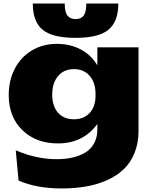

<svg xmlns="http://www.w3.org/2000/svg" viewBox="-20 -836 852 1095"><path d="M29.8 -293.9Q29.8 -376.5 63.5 -442.6Q97.2 -508.8 160.2 -547.4Q223.1 -585.9 304.2 -585.9Q379.9 -585.9 440.4 -554Q501 -522 535.2 -462.9V-565.9H770V-86.9Q769.5 -19 747.6 35.6Q725.6 90.3 686.8 127.9Q647.9 165.5 592.5 190.7Q537.1 215.8 472.4 227.3Q407.7 238.8 332 238.8Q188.5 238.8 85.9 193.8L69.8 21Q186 71.8 303.2 71.8Q353 71.8 393.8 62.5Q434.6 53.2 466.8 33.7Q499 14.2 517.1 -19.5Q535.2 -53.2 535.2 -98.1V-128.9Q454.6 -18.1 310.1 -18.1Q186 -18.1 107.9 -93.5Q29.8 -168.9 29.8 -293.9ZM401.9 -155.8Q457.5 -155.8 491.2 -191.7Q524.9 -227.5 524.9 -291V-299.8Q524.9 -364.3 491.5 -403.1Q458 -441.9 401.9 -441.9Q344.7 -441.9 311.3 -402.3Q277.8 -362.8 277.8 -296.9Q277.8 -231 310.8 -193.4Q343.8 -155.8 401.9 -155.8ZM349.1 -815.9Q349.1 -767.6 364.5 -747.3Q379.9 -727.1 411.1 -727.1Q442.4 -727.1 457.3 -747.3Q472.2 -767.6 472.2 -815.9H654.8Q654.8 -713.4 598.9 -666.7Q543 -620.1 411.1 -620.1Q278.8 -620.1 222.9 -666.5Q167 -712.9 167 -815.9Z"/></svg>

Font: Mattone
Style: Bold
Weight: 700
Width: 6
Designer: Nunzio Mazzaferro
Foundry: Collletttivo
Version: Version 2.000;Glyphs 3.2 (3217)